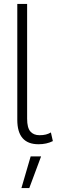

<svg xmlns="http://www.w3.org/2000/svg" viewBox="-20 -724 289 977"><path d="M118 -704V-120Q118 -74 134.5 -55Q151 -36 181 -36Q200 -36 213.5 -39.5Q227 -43 239 -50L249 -6Q217 10 176 10Q68 10 68 -114V-704ZM189 72 129 233H89L136 72Z"/></svg>

Font: Prodigy Sans Light
Style: Regular
Weight: 300
Designer: Wei Huang
Foundry: Wei Huang
Version: Version 1.003; ttfautohint (v1.8.3)